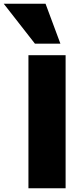

<svg xmlns="http://www.w3.org/2000/svg" viewBox="-95 -1000 421 1033"><path d="M258 13H58V-703H258ZM230 -765H93L-75 -980H150Z"/></svg>

Font: Repo Black
Style: Regular
Weight: 900
Designer: Stefan Peev
Foundry: Context Ltd
Version: Version 1.502